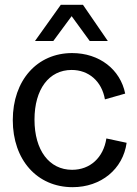

<svg xmlns="http://www.w3.org/2000/svg" viewBox="-20 -764 568 796"><path d="M281 12C399 12 490 -63 505 -172L421 -190C409 -111 354 -60 279 -60C184 -60 123 -141 123 -268C123 -394 183 -474 277 -474C348 -474 402 -427 415 -352L499 -376C479 -476 392 -544 279 -544C134 -544 33 -431 33 -266C33 -101 134 12 281 12ZM125 -594H201L277 -697L352 -594H427L324 -744H232Z"/></svg>

Font: Ronzino
Style: Regular
Weight: 400
Designer: Nunzio Mazzaferro
Foundry: Collletttivo
Version: Version 1.000;Glyphs 3.3 (3337)